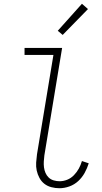

<svg xmlns="http://www.w3.org/2000/svg" viewBox="-20 -989 540 1017"><path d="M295 8Q273 8 252 2.5Q231 -3 215 -15.5Q199 -28 189 -46.5Q179 -65 174.5 -85.5Q170 -106 171.5 -128Q173 -150 176 -172L263 -698H110V-735H309L215 -166Q213 -150 212 -134Q211 -118 213 -102.5Q215 -87 221 -73Q227 -59 238 -48.5Q249 -38 264.5 -33.5Q280 -29 296 -29Q316 -29 336 -37Q356 -45 371.5 -61Q387 -77 397.5 -96Q408 -115 414 -136L450 -124Q442 -98 428.5 -73.5Q415 -49 394.5 -30Q374 -11 347.5 -1.5Q321 8 295 8ZM312 -804 286 -826 414 -969 446 -941Z"/></svg>

Font: Iosevka Curly Extralight
Style: Italic
Weight: 200
Italic angle: -9°
Monospace: yes
Designer: Belleve Invis
Foundry: Belleve Invis
Version: Version 22.1.2; ttfautohint (v1.8.4)